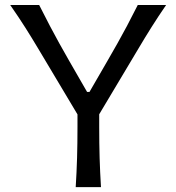

<svg xmlns="http://www.w3.org/2000/svg" viewBox="-20 -770 724 790"><path d="M291.5 0Q295.4 -62.5 297.1 -120.6Q298.8 -178.7 298.8 -248V-299.3L136.7 -570.8Q110.8 -614.3 84.7 -655.5Q58.6 -696.8 22 -749.5H141.1Q167 -698.7 186 -662.1Q205.1 -625.5 223.4 -592.8Q241.7 -560.1 264.2 -520.5L338.4 -391.6H348.1L420.4 -516.6Q444.3 -558.1 463.4 -591.8Q482.4 -625.5 502 -662.4Q521.5 -699.2 546.9 -749.5H663.6Q632.3 -704.1 604 -659.2Q575.7 -614.3 550.3 -571.3L388.2 -299.8V-248Q388.2 -178.7 389.9 -120.6Q391.6 -62.5 395.5 0Z"/></svg>

Font: Pinar DS2-Regular
Style: Regular
Weight: 400
Designer: Amin Abedi
Version: Version 2.000